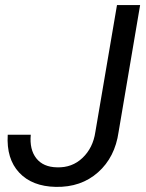

<svg xmlns="http://www.w3.org/2000/svg" viewBox="-20 -731 580 762"><path d="M444.3 -710.9H536.1L450.7 -207.5Q436.5 -106.9 369.1 -47.1Q301.8 12.7 201.2 10.7Q107.4 8.8 56.2 -45.9Q4.9 -100.6 10.7 -196.3H102.1Q96.7 -137.7 124 -102.8Q151.4 -67.9 206.1 -66.9Q266.1 -64.9 307.6 -104.5Q349.1 -144 358.4 -207Z"/></svg>

Font: Roboto
Style: Italic
Weight: 400
Italic angle: -12°
Designer: Google
Version: Version 2.134; 2016; ttfautohint (v1.6)